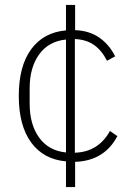

<svg xmlns="http://www.w3.org/2000/svg" viewBox="-20 -643 543 777"><path d="M247 10Q156 2 106 -66.5Q56 -135 56 -255Q56 -375 106 -443.5Q156 -512 247 -520V-623H284V-521Q341 -519 381.5 -491Q422 -463 446 -415L413 -397Q392 -439 360.5 -461Q329 -483 283 -485V-25Q378 -28 425 -113L455 -92Q402 8 284 12V114H247ZM247 -483Q177 -476 138.5 -423Q100 -370 100 -285V-224Q100 -139 138.5 -86Q177 -33 247 -26Z"/></svg>

Font: Anuphan ExtraLight
Style: Regular
Weight: 200
Designer: Cadson Demak
Version: Version 3.001